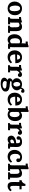

<svg xmlns="http://www.w3.org/2000/svg" viewBox="2235 -2842 810 5320"><g transform="rotate(90 2640.0 -182.0)"><path d="M214.9 12.1Q160.6 12.1 117.2 -11.2Q73.7 -34.5 48.4 -77.6Q23.1 -120.6 23.1 -179.3Q23.1 -241.7 49 -288.6Q74.8 -335.5 118.1 -361.6Q161.3 -387.6 212.7 -387.6Q266.2 -387.6 309.1 -364.3Q352 -341 377 -297.8Q401.9 -254.5 401.9 -194.4Q401.9 -131.3 378.1 -84.9Q354.2 -38.5 312.1 -13.2Q269.9 12.1 214.9 12.1ZM217.8 -41.4Q247.5 -41.8 263.3 -62Q279.1 -82.1 284.9 -112.9Q290.8 -143.7 290.8 -175.7Q290.8 -213.1 283.5 -250.1Q276.1 -287.1 258.7 -311.5Q241.3 -335.9 210.9 -334.8Q181.9 -334.1 165 -313.9Q148.1 -293.7 141 -263.1Q133.8 -232.5 133.8 -199.9Q133.8 -161.7 141.9 -124.9Q150 -88 168.5 -64.4Q187 -40.7 217.8 -41.4Z M455.8 0V-48.8Q476.7 -48.8 486.1 -57.2Q495.4 -65.6 497.8 -80.7Q500.2 -95.7 500.2 -115.5V-241.7Q500.2 -255.6 500.9 -272.3Q501.7 -289 503.1 -305.8Q491.4 -305.1 474.9 -304.5Q458.4 -304 450.7 -303.3V-360.5Q485.1 -360.5 509 -364.1Q532.8 -367.8 546.9 -372.9Q561.1 -378.1 566.2 -382.8H602.9Q605.4 -368.2 604.7 -364.3Q604 -360.5 607.6 -345.4Q629.6 -363 661.5 -375.3Q693.4 -387.6 715.8 -387.6Q784.4 -387.6 813.5 -348Q842.7 -308.4 842.7 -221.5V-121Q842.7 -110.4 842 -91.1Q841.2 -71.9 839.4 -55Q852.2 -56.1 866.3 -56.7Q880.5 -57.2 888.5 -57.2V0H691.6V-48.8Q723.1 -48.8 729.9 -67.3Q736.7 -85.8 736.7 -115.5L736 -222.2Q736 -271.4 722.2 -294.8Q708.5 -318.3 675.1 -318.3Q656.4 -318.3 637.9 -310.2Q619.4 -302.2 606.9 -290.8Q606.9 -280.2 606.9 -269.3Q606.9 -258.5 606.9 -247.9V-121Q606.9 -110.4 606.2 -91.1Q605.4 -71.9 603.6 -55Q615.3 -56.1 630 -56.7Q644.7 -57.2 652.7 -57.2V0Z M1079.9 12.1Q1034.8 12.1 1000.7 -11.4Q966.6 -34.8 947.6 -77.6Q928.5 -120.3 928.5 -177.9Q928.5 -238.4 951.6 -285.8Q974.7 -333.3 1016.7 -360.5Q1058.7 -387.6 1114.4 -387.6Q1134.9 -387.6 1151.3 -383.4Q1167.6 -379.2 1181.5 -374V-423.5Q1181.5 -434.2 1182.3 -453.4Q1183 -472.7 1184.5 -489.5Q1172 -488.4 1155.5 -487.9Q1139 -487.3 1130.9 -487.3V-544.6Q1183.4 -544.6 1211 -552.3Q1238.7 -560 1246.8 -566.9H1287.1V-121Q1287.1 -110.4 1286.6 -91.1Q1286 -71.9 1284.2 -55Q1296.7 -56.1 1311 -56.7Q1325.3 -57.2 1333 -57.2V0H1190.3Q1189.2 -8.4 1188.1 -17.2Q1187 -26 1185.9 -34.5Q1161.3 -8.8 1134.8 1.7Q1108.2 12.1 1079.9 12.1ZM1119.2 -56.5Q1138.2 -56.5 1154.7 -66.6Q1171.3 -76.6 1181.5 -92.4Q1181.5 -103.8 1181.5 -115Q1181.5 -126.1 1181.5 -137.5V-317.6Q1173.5 -323.4 1158.8 -327.6Q1144.1 -331.9 1128 -331.9Q1093.5 -331.1 1074.1 -310.2Q1054.6 -289.3 1046.8 -257.1Q1038.9 -224.8 1038.9 -189.2Q1038.9 -157.3 1046.9 -126.9Q1055 -96.4 1072.6 -76.5Q1090.2 -56.5 1119.2 -56.5Z M1560.7 12.1Q1505.7 12.1 1463.9 -12.3Q1422.1 -36.7 1398.6 -81.4Q1375.1 -126.1 1375.1 -187Q1375.1 -239.8 1398.4 -285.5Q1421.7 -331.1 1464.1 -359.4Q1506.4 -387.6 1562.9 -387.6Q1604.7 -387.6 1643.7 -371.5Q1682.8 -355.3 1707.7 -315Q1732.7 -274.7 1731.9 -202.1L1485.9 -197.7Q1485.9 -136 1509.4 -95.5Q1532.8 -55 1591.5 -55Q1614.2 -55 1645.2 -67.3Q1676.2 -79.6 1701.9 -111.1L1736 -79.6Q1708.8 -40.7 1678 -21.1Q1647.2 -1.5 1616.8 5.3Q1586.4 12.1 1560.7 12.1ZM1490.3 -250.1H1628.5Q1627.8 -281.3 1619.7 -299.8Q1611.7 -318.3 1598.1 -326.5Q1584.5 -334.8 1566.9 -334.8Q1533.6 -334.8 1514.7 -311.3Q1495.8 -287.9 1490.3 -250.1Z M1786.9 -48.8Q1818.1 -48.8 1824.7 -67.3Q1831.3 -85.8 1831.3 -115.5V-241.7Q1831.3 -255.6 1832 -272.3Q1832.8 -289 1834.3 -305.8Q1822.5 -305.1 1806 -304.5Q1789.5 -304 1781.8 -303.3V-360.5H1811.9Q1841.2 -360.5 1865.2 -368.2Q1889.3 -375.9 1897.3 -382.8H1934Q1935.1 -375.1 1936.2 -354.8Q1937.3 -334.4 1937.3 -318.3Q1967 -355.7 1993.4 -371.7Q2019.8 -387.6 2046.9 -387.6Q2073.3 -387.6 2092.8 -372.8Q2112.2 -357.9 2112.2 -325.3Q2112.2 -308.4 2100.3 -290.2Q2088.4 -272.1 2059.4 -272.5Q2044.4 -272.5 2028.6 -281.4Q2012.8 -290.4 2010.6 -316.1Q1995.6 -316.1 1980.6 -303.6Q1965.5 -291.2 1954 -274.3Q1942.4 -257.4 1938 -243.5V-121Q1938 -110.4 1937.3 -91.1Q1936.6 -71.9 1934.7 -55Q1946.5 -56.1 1961.1 -56.7Q1975.8 -57.2 1983.9 -57.2V0H1786.9Z M2303.6 203.5Q2238.7 203.5 2201.3 189.6Q2163.9 175.7 2148.1 153.1Q2132.4 130.5 2132.4 105.2Q2132.4 82.1 2147.8 57.9Q2163.2 33.7 2203.9 18.7Q2172.7 10.3 2160.4 -7.9Q2148.1 -26 2148.1 -47.3Q2148.1 -66.7 2164.1 -91.1Q2180.1 -115.5 2221.1 -128.3Q2189.6 -140.8 2169.1 -168.1Q2148.5 -195.5 2147.4 -233.6Q2145.6 -278.7 2169.6 -313.3Q2193.6 -348 2232.7 -367.8Q2271.7 -387.6 2315 -387.6Q2334.4 -387.6 2360.1 -382.3Q2385.8 -377 2404.5 -364.1Q2416.9 -398.6 2440.6 -426.8Q2464.2 -455.1 2499.8 -455.1Q2525.1 -455.1 2538.3 -442.1Q2551.5 -429 2551.5 -407Q2551.5 -393.5 2541.8 -377.2Q2532.1 -360.8 2505 -361.2Q2493.6 -361.2 2482.4 -369.6Q2471.2 -378.1 2469 -390.5Q2458.7 -388 2449.4 -371.1Q2440 -354.2 2438.2 -341.8Q2459.8 -323.1 2471.2 -298.1Q2482.6 -273.2 2482.6 -245Q2482.6 -201.3 2458.2 -167.8Q2433.8 -134.2 2394.9 -115.1Q2356.1 -96.1 2312.1 -96.1Q2301.8 -96.1 2290.1 -97.2Q2278.3 -98.3 2267 -98.3Q2250.8 -98.3 2239.3 -92.4Q2227.7 -86.5 2227.7 -75.9Q2227.7 -62 2249.4 -56.5Q2271 -51 2324.2 -48Q2381.7 -44.7 2424.8 -33.4Q2467.9 -22 2492.1 2.9Q2516.3 27.9 2516.3 71.5Q2516.3 114 2484 143.6Q2451.8 173.1 2402.8 188.3Q2353.9 203.5 2303.6 203.5ZM2325.6 151.8Q2378.4 151.8 2406.1 132.2Q2433.8 112.6 2433.8 91.7Q2433.8 68.6 2407 56.5Q2380.3 44.4 2325.6 42.2Q2308.8 41.1 2286.9 40Q2265.1 38.9 2249 35.9Q2237.6 45.1 2231.6 58.5Q2225.5 71.9 2224.8 84.7Q2223.3 115.1 2250.8 133.5Q2278.3 151.8 2325.6 151.8ZM2315 -146.3Q2345.4 -146.3 2361.4 -173.3Q2377.3 -200.2 2377.3 -231.4Q2377.3 -257.8 2370.6 -282Q2363.8 -306.2 2349.8 -321.8Q2335.9 -337.4 2314.3 -337.4Q2284.2 -337.4 2267.7 -310.2Q2251.2 -283.1 2251.2 -248.6Q2251.2 -208.7 2267.5 -177.5Q2283.8 -146.3 2315 -146.3Z M2733.4 12.1Q2678.4 12.1 2636.6 -12.3Q2594.8 -36.7 2571.3 -81.4Q2547.9 -126.1 2547.9 -187Q2547.9 -239.8 2571.1 -285.5Q2594.4 -331.1 2636.8 -359.4Q2679.1 -387.6 2735.6 -387.6Q2777.4 -387.6 2816.5 -371.5Q2855.5 -355.3 2880.5 -315Q2905.4 -274.7 2904.7 -202.1L2658.6 -197.7Q2658.6 -136 2682.1 -95.5Q2705.5 -55 2764.2 -55Q2786.9 -55 2817.9 -67.3Q2848.9 -79.6 2874.6 -111.1L2908.7 -79.6Q2881.6 -40.7 2850.8 -21.1Q2819.9 -1.5 2789.5 5.3Q2759.1 12.1 2733.4 12.1ZM2663 -250.1H2801.2Q2800.5 -281.3 2792.4 -299.8Q2784.4 -318.3 2770.8 -326.5Q2757.2 -334.8 2739.6 -334.8Q2706.3 -334.8 2687.4 -311.3Q2668.5 -287.9 2663 -250.1Z M2976.2 -424.3Q2976.2 -437.8 2976.5 -455.6Q2976.9 -473.4 2978.4 -489.5Q2966.6 -489.2 2950.1 -488.6Q2933.6 -488.1 2925.9 -487.3V-544.6Q2978.4 -544.6 3006.1 -552.3Q3033.7 -560 3041.4 -566.9H3082.1V-346.9Q3107.4 -369.6 3133.7 -378.6Q3159.9 -387.6 3183.4 -387.6Q3228.5 -387.6 3262.7 -364.1Q3297 -340.7 3316.1 -298.1Q3335.2 -255.6 3335.2 -197.7Q3335.2 -137.1 3313.2 -89.8Q3291.2 -42.5 3250.3 -15.2Q3209.4 12.1 3152.5 12.1Q3132.4 12.1 3101.4 3.5Q3070.4 -5.1 3043.6 -33L3021.3 0H2976.2ZM3082.1 -112.6Q3082.1 -87.3 3090.4 -72.1Q3098.6 -56.8 3111.3 -50.1Q3123.9 -43.3 3136.8 -42.9Q3170.9 -41.8 3190 -62.2Q3209 -82.5 3216.9 -115.9Q3224.8 -149.2 3224.8 -186.3Q3224.8 -220.4 3216.4 -251.4Q3207.9 -282.4 3190 -301.6Q3172 -320.9 3143 -319.8Q3124.3 -319.4 3108.4 -310.6Q3092.4 -301.8 3082.1 -287.5Z M3390.2 -48.8Q3421.3 -48.8 3427.9 -67.3Q3434.5 -85.8 3434.5 -115.5V-241.7Q3434.5 -255.6 3435.3 -272.3Q3436 -289 3437.5 -305.8Q3425.7 -305.1 3409.2 -304.5Q3392.7 -304 3385 -303.3V-360.5H3415.1Q3444.4 -360.5 3468.5 -368.2Q3492.5 -375.9 3500.6 -382.8H3537.2Q3538.3 -375.1 3539.4 -354.8Q3540.5 -334.4 3540.5 -318.3Q3570.2 -355.7 3596.6 -371.7Q3623 -387.6 3650.2 -387.6Q3676.6 -387.6 3696 -372.8Q3715.4 -357.9 3715.4 -325.3Q3715.4 -308.4 3703.5 -290.2Q3691.6 -272.1 3662.6 -272.5Q3647.6 -272.5 3631.8 -281.4Q3616.1 -290.4 3613.9 -316.1Q3598.8 -316.1 3583.8 -303.6Q3568.8 -291.2 3557.2 -274.3Q3545.7 -257.4 3541.3 -243.5V-121Q3541.3 -110.4 3540.5 -91.1Q3539.8 -71.9 3538 -55Q3549.7 -56.1 3564.4 -56.7Q3579 -57.2 3587.1 -57.2V0H3390.2Z M3955.6 0Q3954.2 -10.6 3953.8 -17.8Q3953.4 -24.9 3952.7 -34.5Q3927 -8.8 3898.6 1.7Q3870.2 12.1 3840.9 12.1Q3792.4 12.1 3765.5 -16.5Q3738.5 -45.1 3738.5 -88Q3738.5 -123.9 3756.9 -149.2Q3775.2 -174.6 3805.6 -191.1Q3836.1 -207.6 3873.3 -216Q3910.5 -224.4 3948.3 -225.9V-265.1Q3948.3 -284.6 3943.3 -300.3Q3938.4 -316.1 3926.7 -325.1Q3914.9 -334.1 3894 -333.3Q3879.4 -333 3866 -327.5Q3852.6 -322 3843.1 -312.4Q3848.9 -305.5 3850.6 -297.6Q3852.2 -289.7 3852.2 -283.8Q3852.2 -268.8 3840.3 -252.8Q3828.4 -236.9 3801.6 -237.3Q3779.2 -238 3767.1 -253Q3755 -268.1 3755 -288.2Q3755 -317.9 3776.5 -340.3Q3797.9 -362.7 3833.9 -375.1Q3869.8 -387.6 3913.8 -387.6Q3979.5 -387.6 4016.1 -353.3Q4052.8 -319 4052.8 -244.2Q4052.8 -218.6 4052.4 -200.6Q4052.1 -182.6 4051.9 -164.6Q4051.7 -146.7 4051.7 -121Q4051.7 -110.4 4051.2 -91.1Q4050.6 -71.9 4048.8 -55Q4061.2 -56.1 4075.5 -56.7Q4089.8 -57.2 4097.5 -57.2V0ZM3947.6 -172.7Q3919.3 -170.2 3896 -161.2Q3872.8 -152.2 3858.8 -137.1Q3844.9 -122.1 3845.3 -100.5Q3846 -79.9 3859 -70.8Q3872 -61.6 3888.2 -61.6Q3905 -61.6 3920.4 -68.9Q3935.8 -76.3 3947.6 -88.7Q3947.6 -96.1 3947.6 -103.4Q3947.6 -110.7 3947.6 -118.1Q3947.6 -131.6 3947.6 -145.4Q3947.6 -159.1 3947.6 -172.7Z M4317.6 12.1Q4267 12.1 4225 -10.5Q4183 -33 4157.9 -75.9Q4132.7 -118.8 4132.7 -179.3Q4132.7 -236.2 4157.5 -283.5Q4182.3 -330.8 4226.4 -359.2Q4270.6 -387.6 4328.2 -387.6Q4399.7 -387.6 4436 -355.9Q4472.3 -324.2 4472.3 -284.6Q4472.3 -262.6 4459.3 -245.9Q4446.3 -229.2 4422.1 -228.5Q4393.5 -228.1 4382.3 -244.8Q4371.1 -261.5 4371.1 -277.2Q4371.1 -283.8 4373.3 -293Q4375.5 -302.2 4379.9 -310.2Q4374.4 -321.2 4364 -326.5Q4353.5 -331.9 4342.9 -333.5Q4332.2 -335.2 4325.3 -334.8Q4289.3 -332.6 4265.9 -298.7Q4242.4 -264.8 4242.4 -201.3Q4242.4 -163.9 4251.9 -130.9Q4261.5 -97.9 4283.3 -77.2Q4305.1 -56.5 4341.8 -55Q4373.3 -53.5 4403.4 -69.7Q4433.4 -85.8 4454.3 -112.6L4488.8 -78.8Q4447.7 -22.4 4403.4 -5.1Q4359 12.1 4317.6 12.1Z M4753.2 -48.8Q4784.7 -48.8 4791.5 -67.3Q4798.3 -85.8 4798.3 -115.5L4797.6 -222.2Q4797.2 -271.4 4782.7 -294.8Q4768.2 -318.3 4736.7 -318.3Q4718.4 -318.3 4699.7 -310.2Q4681 -302.2 4668.5 -290.8V-121Q4668.5 -110.4 4668 -91.1Q4667.4 -71.9 4665.6 -55Q4678 -56.1 4692.2 -56.7Q4706.3 -57.2 4714.3 -57.2V0H4517.4V-48.8Q4549 -48.8 4555.4 -67.3Q4561.8 -85.8 4561.8 -115.5V-424.3Q4561.8 -437.8 4562.5 -455.6Q4563.3 -473.4 4564.7 -489.5Q4553 -489.2 4536.7 -488.6Q4520.4 -488.1 4512.3 -487.3V-544.6Q4564.7 -544.6 4592.4 -552.3Q4620.1 -560 4627.8 -566.9H4668.5V-345.4Q4690.5 -363 4722.8 -375.3Q4755 -387.6 4778.1 -387.6Q4847.1 -387.6 4876.1 -348Q4905 -308.4 4905 -221.5V-121Q4905 -110.4 4904.5 -91.1Q4903.9 -71.9 4902.1 -55Q4913.8 -56.1 4928.1 -56.7Q4942.4 -57.2 4950.9 -57.2V0H4753.2Z M5140.1 12.1Q5110.7 12.1 5083.8 2.2Q5056.8 -7.7 5039.8 -38.5Q5022.7 -69.3 5023.1 -132L5024.6 -313.2H4973.6V-375.5Q4997.1 -375.9 5018.5 -390.9Q5040 -405.9 5055.6 -430Q5071.1 -454 5076.3 -480.7H5132L5131.3 -375.5H5226.6V-317.6L5131.3 -315.4L5130.5 -130.5Q5130.5 -104.9 5139 -81.4Q5147.4 -57.9 5175.7 -57.9Q5186.3 -57.9 5204.4 -65.5Q5222.6 -73 5243.9 -103L5279.8 -68.9Q5253 -29.3 5223.7 -12.3Q5194.4 4.8 5171.4 8.4Q5148.5 12.1 5140.1 12.1Z"/></g></svg>

Font: Parastoo
Style: Regular
Weight: 400
Foundry: Saber Rastikerdar (saber.rastikerdar@gmail.com)
Version: Version 3.000